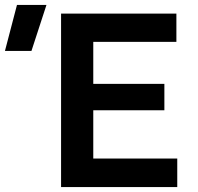

<svg xmlns="http://www.w3.org/2000/svg" viewBox="-158 -755 798 775"><path d="M88.5 0V-700H554V-586H218.5V-416.5H505.5V-310H218.5V-115H557.5V0ZM-138 -549.5 -89.5 -735H29.5L-31 -549.5Z"/></svg>

Font: Geologica Roman Medium
Style: Regular
Weight: 500
Designer: Sindre Bremnes, Frode Helland
Foundry: Monokrom Skriftforlag AS
Version: Version 1.010;gftools[0.9.28]